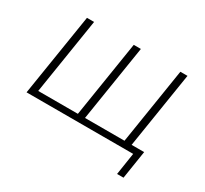

<svg xmlns="http://www.w3.org/2000/svg" viewBox="-128 -668 1046 981"><g transform="rotate(30 395.0 -177.0)"><path d="M659 130 679 0H50L127 -484H169L98 -36H332L403 -484H445L374 -36H607L678 -484H720L649 -36H723L697 130Z"/></g></svg>

Font: Nunito Sans ExtraLight
Style: Italic
Weight: 200
Italic angle: -9°
Designer: Vernon Adams
Foundry: Vernon Adams
Version: Version 3.006; ttfautohint (v1.8.3)